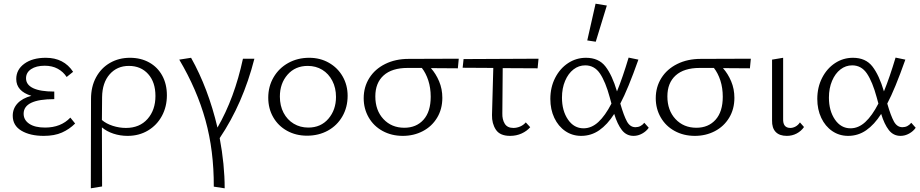

<svg xmlns="http://www.w3.org/2000/svg" viewBox="-20 -731 4982 1040"><path d="M387 -62Q356 -31 315.5 -13Q275 5 217 5Q143 5 96 -23Q49 -51 49 -104Q49 -143 75 -171Q101 -199 150 -212Q68 -237 68 -303Q68 -354 112 -386Q156 -418 228 -418Q326 -418 376 -342L341 -314Q323 -342 293 -358.5Q263 -375 222 -375Q176 -375 148.5 -356.5Q121 -338 121 -307Q121 -272 159.5 -253.5Q198 -235 274 -235V-194Q108 -194 108 -115Q108 -81 138.5 -60.5Q169 -40 224 -40Q310 -40 361 -94Z M884 -215Q884 -153 857 -103Q830 -53 781.5 -24Q733 5 671 5Q631 5 594.5 -7Q558 -19 532 -41Q532 171 533 279L472 289Q473 125 473 -195Q473 -262 500.5 -312.5Q528 -363 576 -390.5Q624 -418 684 -418Q743 -418 788.5 -392.5Q834 -367 859 -321Q884 -275 884 -215ZM822 -211Q822 -286 782.5 -330Q743 -374 678 -374Q614 -374 574 -328.5Q534 -283 533 -205Q533 -119 532 -81Q555 -61 590.5 -49.5Q626 -38 662 -38Q736 -38 779 -86.5Q822 -135 822 -211Z M1170 17Q1197 160 1197 289L1138 280Q1139 86 1093 -80Q1047 -246 951 -408L1015 -418Q1108 -252 1158 -40Q1250 -199 1296 -413H1358Q1296 -170 1170 17Z M1433 -202Q1433 -263 1462 -312.5Q1491 -362 1541.5 -390Q1592 -418 1655 -418Q1714 -418 1761.5 -391Q1809 -364 1836 -317Q1863 -270 1863 -212Q1863 -150 1834.5 -100.5Q1806 -51 1756 -23.5Q1706 4 1643 4Q1583 4 1535 -22.5Q1487 -49 1460 -96Q1433 -143 1433 -202ZM1800 -206Q1800 -255 1780 -293.5Q1760 -332 1725.5 -353Q1691 -374 1647 -374Q1579 -374 1537.5 -326.5Q1496 -279 1496 -208Q1496 -158 1516 -120Q1536 -82 1571 -61Q1606 -40 1650 -40Q1718 -40 1759 -88Q1800 -136 1800 -206Z M2460 -361Q2412 -362 2314 -362Q2341 -332 2358.5 -290.5Q2376 -249 2376 -201Q2376 -140 2347.5 -93Q2319 -46 2270 -20.5Q2221 5 2162 5Q2101 5 2052.5 -21.5Q2004 -48 1977 -95Q1950 -142 1950 -199Q1950 -260 1980.5 -308.5Q2011 -357 2066.5 -384.5Q2122 -412 2193 -412L2465 -413ZM2265 -363H2188Q2103 -363 2058 -322.5Q2013 -282 2013 -209Q2013 -133 2057 -86Q2101 -39 2170 -39Q2235 -39 2274 -82.5Q2313 -126 2313 -207Q2313 -255 2300 -295Q2287 -335 2265 -363Z M2701 -117Q2700 -84 2714 -61Q2728 -38 2761 -38Q2779 -38 2797 -45.5Q2815 -53 2828 -68L2852 -42Q2834 -21 2805.5 -8Q2777 5 2743 5Q2688 5 2666 -28.5Q2644 -62 2645 -108L2652 -363L2486 -364L2491 -411L2897 -413L2892 -361L2703 -362Z M3207 -505 3161 -512 3206 -711 3267 -701ZM3494 -39Q3481 -20 3458.5 -7.5Q3436 5 3412 5Q3373 5 3348.5 -26.5Q3324 -58 3307 -114Q3270 -56 3226 -25.5Q3182 5 3128 5Q3080 5 3042 -21Q3004 -47 2982.5 -92.5Q2961 -138 2961 -195Q2961 -258 2987 -309Q3013 -360 3057 -389Q3101 -418 3154 -418Q3223 -418 3259.5 -371Q3296 -324 3322 -236Q3353 -312 3385 -419L3438 -408Q3381 -247 3340 -170Q3359 -104 3376 -73Q3393 -42 3422 -42Q3451 -42 3470 -66ZM3292 -170 3283 -203Q3260 -288 3230 -332.5Q3200 -377 3150 -377Q3115 -377 3086.5 -355Q3058 -333 3041 -293Q3024 -253 3024 -202Q3024 -131 3056.5 -83.5Q3089 -36 3141 -36Q3184 -36 3221 -70Q3258 -104 3292 -170Z M4042 -361Q3994 -362 3896 -362Q3923 -332 3940.5 -290.5Q3958 -249 3958 -201Q3958 -140 3929.5 -93Q3901 -46 3852 -20.5Q3803 5 3744 5Q3683 5 3634.5 -21.5Q3586 -48 3559 -95Q3532 -142 3532 -199Q3532 -260 3562.5 -308.5Q3593 -357 3648.5 -384.5Q3704 -412 3775 -412L4047 -413ZM3847 -363H3770Q3685 -363 3640 -322.5Q3595 -282 3595 -209Q3595 -133 3639 -86Q3683 -39 3752 -39Q3817 -39 3856 -82.5Q3895 -126 3895 -207Q3895 -255 3882 -295Q3869 -335 3847 -363Z M4162 -79V-408L4222 -418V-88Q4220 -38 4261 -38Q4275 -38 4289 -45.5Q4303 -53 4313 -68L4335 -43Q4320 -21 4295.5 -8Q4271 5 4242 5Q4202 5 4181.5 -16.5Q4161 -38 4162 -79Z M4940 -39Q4927 -20 4904.5 -7.5Q4882 5 4858 5Q4819 5 4794.5 -26.5Q4770 -58 4753 -114Q4716 -56 4672 -25.5Q4628 5 4574 5Q4526 5 4488 -21Q4450 -47 4428.5 -92.5Q4407 -138 4407 -195Q4407 -258 4433 -309Q4459 -360 4503 -389Q4547 -418 4600 -418Q4669 -418 4705.5 -371Q4742 -324 4768 -236Q4799 -312 4831 -419L4884 -408Q4827 -247 4786 -170Q4805 -104 4822 -73Q4839 -42 4868 -42Q4897 -42 4916 -66ZM4738 -170 4729 -203Q4706 -288 4676 -332.5Q4646 -377 4596 -377Q4561 -377 4532.5 -355Q4504 -333 4487 -293Q4470 -253 4470 -202Q4470 -131 4502.5 -83.5Q4535 -36 4587 -36Q4630 -36 4667 -70Q4704 -104 4738 -170Z"/></svg>

Font: Ysabeau Infant Semilight
Style: Regular
Weight: 300
Designer: Christian Thalmann (Catharsis Fonts)
Version: Version 0.003